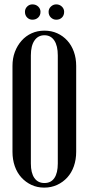

<svg xmlns="http://www.w3.org/2000/svg" viewBox="-20 -848 405 877"><path d="M37 -547Q37 -582 48 -611Q59 -640 78.5 -662Q98 -684 124.5 -696Q151 -708 183 -708Q215 -708 241.5 -696Q268 -684 287.5 -662.5Q307 -641 317.5 -611.5Q328 -582 328 -547V-155Q328 -119 317.5 -89Q307 -59 287.5 -37.5Q268 -16 241 -3.5Q214 9 182 9Q150 9 123.5 -3.5Q97 -16 77.5 -37.5Q58 -59 47.5 -89Q37 -119 37 -155ZM121 -101Q121 -58 137 -35Q153 -12 183 -12Q213 -12 228.5 -35Q244 -58 244 -101V-595Q244 -639 228 -663Q212 -687 183 -687Q154 -687 137.5 -663Q121 -639 121 -595ZM94 -794Q94 -808 104 -818Q114 -828 128 -828Q144 -828 154.5 -818Q165 -808 165 -794Q165 -778 154.5 -768Q144 -758 128 -758Q114 -758 104 -768Q94 -778 94 -794ZM202 -794Q202 -808 212.5 -818Q223 -828 237 -828Q252 -828 262.5 -818Q273 -808 273 -794Q273 -778 263 -768Q253 -758 237 -758Q223 -758 212.5 -768Q202 -778 202 -794Z"/></svg>

Font: Moniqa SemBd Narrow Heading
Style: Regular
Weight: 600
Width: 4
Designer: Rajesh Rajput
Foundry: Rajesh Rajput
Version: Version 1.000